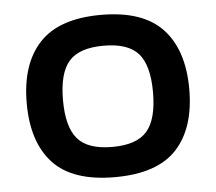

<svg xmlns="http://www.w3.org/2000/svg" viewBox="-44 -578 713 633"><g transform="rotate(-5 312.5 -261.5)"><path d="M312 7Q172 7 107.5 -62.5Q43 -132 43 -261Q43 -390 108 -460Q173 -530 312 -530Q451 -530 516 -460Q581 -390 581 -261Q581 -132 516.5 -62.5Q452 7 312 7ZM312 -428Q231 -428 197 -389Q163 -350 163 -261Q163 -172 197 -132.5Q231 -93 312 -93Q393 -93 427 -132.5Q461 -172 461 -261Q461 -350 427 -389Q393 -428 312 -428Z"/></g></svg>

Font: Kanit Cyrillic
Style: Regular
Weight: 400
Designer: Katatrad Team, Sasha Pavljenko
Foundry: CadsonDemak, Pavljenko + Design
Version: Version 1.002;Fontself Maker 3.5.7